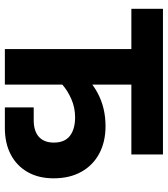

<svg xmlns="http://www.w3.org/2000/svg" viewBox="30 -720 690 790"><g transform="rotate(90 375.0 -325.0)"><path d="M16.1 -650.5V-520.5H181.9V0H328.2V-520.5H615.5V-650.5ZM566.7 -201.5Q566.7 -161.4 543 -140Q519.2 -118.7 474.6 -118.7H421.9V0H506.3Q569.7 0 616.3 -24.5Q662.8 -49.1 688.2 -94.1Q713.7 -139.1 713.7 -200.1Q713.7 -266.9 686.9 -314.7Q660.1 -362.6 611.8 -388.4Q563.6 -414.2 499 -414.2Q423.8 -414.2 363.3 -382Q302.9 -349.8 272.1 -298.7L328.2 -236.6Q353.6 -258.8 388.5 -273.9Q423.4 -289 462.5 -289Q511.3 -289 539 -267.6Q566.7 -246.1 566.7 -201.5Z"/></g></svg>

Font: Overused Grotesk Light
Style: Regular
Weight: 300
Designer: RandomMaerks
Version: Version 0.005